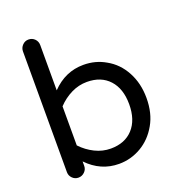

<svg xmlns="http://www.w3.org/2000/svg" viewBox="-132 -828 879 947"><g transform="rotate(-20 308.0 -354.5)"><path d="M167 -62.5V-39.1Q167 -20.5 153.3 -7.3Q139.6 5.9 121.1 5.9Q102.5 5.9 89.4 -7.3Q76.2 -20.5 76.2 -39.1V-672.9Q76.2 -691.4 89.4 -705.1Q102.5 -718.8 121.1 -718.8Q140.6 -718.8 153.8 -705.6Q167 -692.4 167 -672.9V-435.5Q237.3 -508.8 333 -508.8Q396.5 -508.8 448.2 -478.5Q504.9 -447.3 537.6 -386.7Q570.3 -326.2 570.3 -249Q570.3 -168.9 537.1 -111.3Q503.9 -52.7 449.7 -21Q395.5 10.7 333 10.7Q237.3 10.7 167 -62.5ZM479.5 -249Q479.5 -331.1 437 -377.4Q394.5 -423.8 320.3 -423.8Q277.3 -423.8 237.8 -404.3Q198.2 -384.8 167 -351.6V-146.5Q198.2 -113.3 237.8 -93.8Q277.3 -74.2 320.3 -74.2Q394.5 -74.2 437 -120.6Q479.5 -167 479.5 -249Z"/></g></svg>

Font: jf-openhuninn-1.0
Style: Regular
Weight: 400
Designer: [Kosugi Maru]
      Designed by Motoya company      

      [Varela Round]
      Joe Prince(Latin component); Avraham Co
Foundry: justfont CO.,LTD.
Version: 1.0